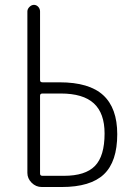

<svg xmlns="http://www.w3.org/2000/svg" viewBox="-20 -750 540 770"><path d="M140.6 -366.2V-53.7Q140.6 -44.9 150.4 -44.9H236.3Q322.3 -44.9 360.8 -84.5Q399.4 -124 399.4 -214.8Q399.4 -295.9 356.4 -335.4Q313.5 -375 223.6 -375H150.4Q140.6 -375 140.6 -366.2ZM147.5 0Q124 0 106.9 -17.1Q89.8 -34.2 89.8 -56.6V-704.1Q89.8 -713.9 98.1 -722.2Q106.4 -730.5 116.2 -730.5Q126 -730.5 133.3 -722.7Q140.6 -714.8 140.6 -704.1V-428.7Q140.6 -419.9 150.4 -419.9H218.8Q337.9 -419.9 394 -368.2Q450.2 -316.4 450.2 -211.9Q450.2 -101.6 396.5 -50.8Q342.8 0 227.5 0Z"/></svg>

Font: Rounded Mgen+ 2m light
Style: Regular
Weight: 200
Designer: [Source Han Sans]
Ryoko NISHIZUKA  (kana & ideographs); Paul D. Hunt (Latin, Greek & Cyrillic); Wenlong ZHANG  (bopomofo
Version: Version 1.059.20150602